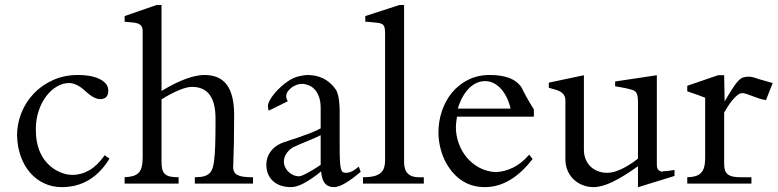

<svg xmlns="http://www.w3.org/2000/svg" viewBox="-20 -746 3159 780"><path d="M424.8 -101.6Q354 14.2 231 14.2Q192.4 14.2 159.4 -1.2Q126.5 -16.6 102.3 -44.4Q78.1 -72.3 64.2 -111.1Q50.3 -149.9 49.3 -196.3Q49.3 -243.2 66.9 -287.4Q84.5 -331.5 116.9 -365.7Q149.4 -399.9 195.3 -420.7Q241.2 -441.4 297.9 -441.4Q322.8 -441.4 344.7 -437.5Q366.7 -433.6 383.5 -425.5Q400.4 -417.5 410.2 -405.8Q419.9 -394 419.9 -377.9Q419.9 -343.3 387.2 -343.3Q362.3 -343.3 328.1 -374.5Q310.1 -392.1 292.7 -400.4Q275.4 -408.7 260.7 -408.7Q235.8 -408.7 211.7 -394.8Q187.5 -380.9 168.2 -355.7Q148.9 -330.6 137.2 -295.9Q125.5 -261.2 125.5 -219.7Q125.5 -110.8 198.7 -60.1Q215.8 -48.8 234.9 -42.2Q253.9 -35.6 274.4 -35.6Q311 -35.6 343.8 -54.9Q376.5 -74.2 405.3 -115.2Z M1007.8 0H771.5V-25.9Q793.9 -25.9 808.1 -29.8Q822.3 -33.7 831.1 -42.2Q839.8 -50.8 844.2 -64.9Q848.6 -79.1 850.6 -99.6Q853 -120.1 854.2 -155Q855.5 -189.9 855.5 -241.2V-265.1Q855.5 -393.1 759.8 -393.1Q739.3 -393.1 706.3 -379.4Q673.3 -365.7 636.2 -342.3V-87.4Q636.2 -69.8 639.4 -57.9Q642.6 -45.9 650.4 -38.8Q658.2 -31.7 671.6 -28.8Q685.1 -25.9 705.6 -25.9V0H486.3V-25.9Q507.3 -26.9 521.2 -31.2Q535.2 -35.6 543.7 -44.7Q552.2 -53.7 555.9 -68.6Q559.6 -83.5 559.6 -106V-619.1Q559.6 -633.3 554.2 -640.4Q548.8 -647.5 539.1 -650.9Q529.3 -654.3 515.9 -655Q502.4 -655.8 486.3 -657.7V-680.7L615.7 -725.6H636.2V-376.5Q692.4 -410.2 735.4 -425.8Q778.3 -441.4 810.5 -441.4Q872.1 -441.4 901.6 -401.4Q931.2 -361.3 931.2 -279.3Q931.2 -218.3 930.2 -165Q929.2 -111.8 927.2 -63Q928.2 -52.7 932.6 -45.7Q937 -38.6 946.5 -34.2Q956.1 -29.8 970.9 -27.8Q985.8 -25.9 1007.8 -25.9Z M1282.7 -196.8Q1277.3 -193.8 1267.1 -189.2Q1256.8 -184.6 1244.6 -179.4Q1232.4 -174.3 1219.2 -168.9Q1206.1 -163.6 1194.6 -158.4Q1183.1 -153.3 1174.8 -149.4Q1166.5 -145.5 1163.6 -143.1Q1149.9 -132.8 1141.6 -118.9Q1133.3 -105 1133.3 -90.3Q1133.3 -78.1 1138.4 -66.9Q1143.6 -55.7 1152.1 -47.6Q1160.6 -39.6 1171.9 -34.7Q1183.1 -29.8 1195.3 -29.8Q1199.7 -29.8 1209 -33.7Q1218.3 -37.6 1230.2 -43.9Q1242.2 -50.3 1255.9 -58.8Q1269.5 -67.4 1282.7 -76.2ZM1445.3 -47.9Q1372.1 14.2 1336.9 14.2Q1313 14.2 1300 -1Q1287.1 -16.1 1284.7 -49.8Q1245.6 -18.1 1215.3 -2Q1185.1 14.2 1162.6 14.2Q1116.2 14.2 1089.1 -10.5Q1062 -35.2 1062 -77.6Q1062 -105 1077.6 -127.9Q1093.3 -150.9 1121.6 -163.6Q1128.9 -167 1148.9 -173.3Q1168.9 -179.7 1193.1 -188Q1217.3 -196.3 1241.9 -205.8Q1266.6 -215.3 1282.7 -224.6V-307.6Q1282.7 -335 1275.6 -353.5Q1268.6 -372.1 1257.6 -383.5Q1246.6 -395 1232.9 -400.1Q1219.2 -405.3 1206.1 -405.3Q1195.8 -405.3 1184.6 -401.1Q1173.3 -397 1164.1 -389.9Q1154.8 -382.8 1148.7 -373.8Q1142.6 -364.7 1142.6 -355Q1142.6 -347.2 1148.9 -334.5L1071.8 -296.4Q1068.4 -307.1 1068.4 -314.5Q1068.4 -324.7 1075.9 -338.6Q1083.5 -352.5 1095.7 -367.2Q1107.9 -381.8 1123.8 -395.8Q1139.6 -409.7 1155.8 -419.9Q1174.3 -431.2 1192.9 -435.8Q1211.4 -440.4 1228 -441.4Q1301.8 -441.4 1342.8 -384.3Q1351.1 -373 1355.5 -349.1Q1359.9 -325.2 1359.9 -289.6V-147Q1359.9 -111.3 1361.1 -90.8Q1362.3 -70.3 1365.2 -59.8Q1368.2 -49.3 1373 -46.6Q1377.9 -43.9 1385.3 -43.9Q1409.2 -43.9 1437.5 -69.3Z M1701.7 0H1454.6V-25.9Q1479.5 -25.9 1496.8 -29.8Q1514.2 -33.7 1524.7 -42Q1535.2 -50.3 1539.8 -63.5Q1544.4 -76.7 1544.4 -95.7V-612.3Q1544.4 -627.9 1541.7 -636Q1539.1 -644 1532.7 -647.9Q1526.4 -651.9 1516.1 -653.1Q1505.9 -654.3 1490.2 -655.8Q1483.4 -656.7 1476.3 -657.2Q1469.2 -657.7 1463.9 -657.7V-680.7L1602.5 -725.6H1621.6V-87.4Q1621.6 -25.9 1681.2 -25.9H1701.7Z M2054.2 -304.7Q2049.3 -327.1 2039.8 -347.4Q2030.3 -367.7 2017.1 -383.1Q2003.9 -398.4 1987.1 -407.5Q1970.2 -416.5 1951.2 -416.5Q1931.6 -416.5 1914.8 -408.4Q1897.9 -400.4 1883.8 -385.7Q1869.6 -371.1 1858.4 -350.3Q1847.2 -329.6 1839.8 -304.7ZM2148.9 -272H1836.4Q1832 -242.7 1832 -229.5Q1832 -195.3 1843.8 -163.1Q1855.5 -130.9 1876.7 -105.7Q1897.9 -80.6 1927.7 -64.7Q1957.5 -48.8 1993.2 -46.9Q2029.3 -47.9 2064.5 -65.2Q2099.6 -82.5 2129.9 -117.7L2143.6 -100.1Q2055.7 14.2 1949.7 14.2Q1895 14.2 1853.3 -14.6Q1811.5 -43.5 1785.2 -98.1Q1773.9 -123 1767.6 -151.1Q1761.2 -179.2 1761.2 -208.5Q1761.2 -253.4 1775.4 -295.4Q1789.6 -337.4 1816.4 -369.9Q1843.3 -402.3 1882.1 -421.9Q1920.9 -441.4 1970.2 -441.4Q2016.6 -441.4 2048.8 -429.2Q2081.1 -417 2098.6 -391.1Q2106 -375.5 2118.2 -353.3Q2130.4 -331.1 2148.9 -301.3Z M2720.2 -31.2 2571.8 14.6V-70.8Q2512.2 -27.8 2468 -6.8Q2423.8 14.2 2391.6 14.2Q2367.2 14.2 2346.2 5.6Q2325.2 -2.9 2309.8 -17.8Q2294.4 -32.7 2285.6 -53.7Q2276.9 -74.7 2276.9 -99.6V-336.9Q2276.9 -352.1 2270.5 -360.8Q2264.2 -369.6 2254.4 -374.8Q2244.6 -379.9 2232.7 -382.8Q2220.7 -385.7 2209.5 -389.6V-410.2L2352.1 -440.4V-137.7Q2352.1 -116.7 2359.1 -99.4Q2366.2 -82 2378.7 -69.8Q2391.1 -57.6 2408.7 -50.8Q2426.3 -43.9 2446.8 -43.9Q2473.1 -43.9 2505.6 -59.6Q2538.1 -75.2 2571.8 -101.6V-330.6Q2571.8 -349.1 2569.3 -358.9Q2566.9 -368.7 2561.3 -373.8Q2555.7 -378.9 2546.1 -381.6Q2536.6 -384.3 2522 -387.7Q2511.7 -390.1 2500.2 -391.8Q2488.8 -393.6 2479 -395.5V-415L2648.4 -440.4V-76.7Q2648.4 -62.5 2654.5 -55.9Q2660.6 -49.3 2670.4 -48.8Q2674.3 -50.8 2681.2 -50.8Q2688 -50.8 2695.8 -51.8L2720.2 -55.7Z M3119.1 -408.7 3091.8 -339.4Q3078.1 -341.3 3064 -345.9Q3049.8 -350.6 3037.1 -355.5Q3024.4 -360.4 3013.7 -364Q3002.9 -367.7 2995.6 -367.7Q2985.4 -367.7 2974.6 -358.6Q2963.9 -349.6 2953.6 -336.9Q2943.4 -324.2 2935.1 -310.8Q2926.8 -297.4 2921.9 -288.6V-80.6Q2921.9 -65.4 2925 -55.2Q2928.2 -44.9 2936 -38.3Q2943.8 -31.7 2956.8 -28.8Q2969.7 -25.9 2988.8 -25.9H3032.7V0H2772V-25.9Q2792 -26.4 2805.7 -30.5Q2819.3 -34.7 2828.1 -43.9Q2836.9 -53.2 2840.8 -67.9Q2844.7 -82.5 2844.7 -103.5V-349.1Q2827.6 -356 2808.6 -362.5Q2789.6 -369.1 2772 -375V-397.5L2897 -440.4H2921.9L2923.8 -334Q2944.3 -368.7 2957.3 -388.7Q2970.2 -408.7 2980.5 -418.9Q2990.7 -429.2 3000.5 -431.9Q3010.3 -434.6 3023.4 -434.6Q3029.3 -434.6 3040 -431.9Q3050.8 -429.2 3060.5 -425.3Z"/></svg>

Font: HM XNiloofar
Style: Regular
Weight: 400
Designer: Hossein Movahhedian
Version: Version 2.8, 2015